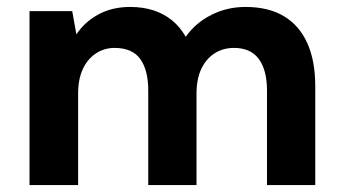

<svg xmlns="http://www.w3.org/2000/svg" viewBox="-20 -533 986 553"><path d="M65 0V-501H188L200 -434Q224 -470 263.5 -491.5Q303 -513 355 -513Q392 -513 422.5 -503Q453 -493 476 -474Q499 -455 515 -427Q543 -467 588.5 -490Q634 -513 687 -513Q753 -513 797.5 -486.5Q842 -460 865 -409Q888 -358 888 -285V0H749V-272Q749 -331 725.5 -363Q702 -395 654 -395Q622 -395 597.5 -379Q573 -363 559.5 -334Q546 -305 546 -263V0H407V-272Q407 -331 384 -363Q361 -395 310 -395Q280 -395 256 -379Q232 -363 218.5 -334Q205 -305 205 -263V0Z"/></svg>

Font: DM Sans 18pt ExtraBold
Style: Regular
Weight: 800
Designer: Colophon Foundry, Jonny Pinhorn
Foundry: Colophon Foundry
Version: Version 4.004;gftools[0.9.30]